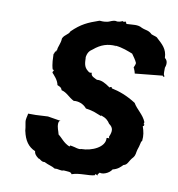

<svg xmlns="http://www.w3.org/2000/svg" viewBox="-83 -800 824 891"><g transform="rotate(10 329.5 -354.0)"><path d="M337 -106C325 -101 311 -109 293 -112C283 -112 290 -119 281 -108C252 -120 240 -141 222 -154C218 -172 210 -184 211 -205C212 -212 213 -217 220 -218L159 -228L102 -225H66C65 -213 58 -199 61 -183C64 -167 67 -149 67 -142C67 -142 76 -146 67 -144C76 -100 95 -73 128 -59C129 -47 135 -39 150 -28C156 -30 165 -14 180 -17C204 -5 214 -6 232 5C248 2 261 12 274 6C296 8 309 6 313 17C349 4 392 11 420 3C423 -4 419 -5 433 2C434 -4 428 1 441 -13C451 -7 484 -16 497 -38C522 -44 533 -57 543 -67C563 -71 562 -89 582 -110C592 -123 590 -132 594 -147C597 -155 602 -171 605 -187C606 -189 608 -191 609 -192C612 -218 608 -236 600 -260C612 -266 600 -264 607 -271C599 -269 607 -270 602 -270C604 -278 603 -272 604 -280C591 -313 560 -332 544 -360C502 -387 463 -401 428 -408C427 -415 424 -416 417 -410C390 -429 373 -437 353 -435C342 -441 322 -446 324 -463C316 -462 314 -460 305 -468C284 -484 285 -505 284 -528C285 -525 279 -534 283 -525C286 -553 297 -562 309 -570C343 -599 375 -608 412 -605C410 -600 409 -601 411 -606C444 -603 472 -591 493 -583C500 -573 513 -556 518 -543C517 -528 506 -519 514 -517V-515C517 -509 519 -502 521 -494L651 -507C652 -497 665 -507 656 -509C653 -516 654 -533 654 -545C664 -571 654 -584 646 -590C645 -632 621 -651 596 -674C591 -681 580 -681 566 -687C549 -704 536 -700 516 -709C496 -721 473 -715 442 -714C442 -715 445 -716 436 -725C433 -723 431 -719 423 -724C419 -722 405 -715 392 -719C378 -720 367 -712 356 -709C332 -704 324 -708 317 -707C265 -689 235 -676 193 -635C187 -618 169 -616 160 -596C159 -570 147 -555 147 -538C148 -537 137 -533 146 -533C134 -530 141 -525 134 -518C135 -499 134 -474 143 -445C137 -452 145 -449 149 -441C140 -436 148 -432 143 -433C153 -422 173 -402 177 -379C184 -375 196 -374 200 -359C226 -353 238 -333 264 -320C284 -323 310 -315 326 -295C363 -290 376 -282 400 -273C402 -279 407 -270 403 -275C425 -268 436 -257 444 -244C465 -229 467 -214 454 -184C457 -178 455 -177 460 -174C456 -179 446 -179 444 -176C448 -134 387 -106 337 -106Z"/></g></svg>

Font: Asimov Print
Style: DIt
Weight: 250
Width: 0
Designer: Google
Version: Version 2.000980: 2014